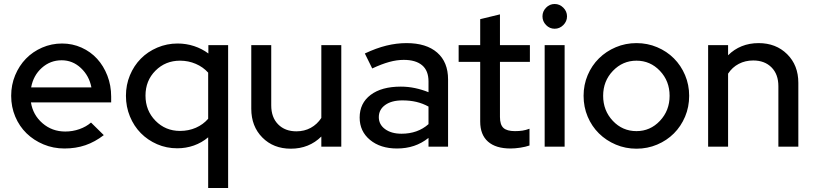

<svg xmlns="http://www.w3.org/2000/svg" viewBox="-20 -735 4076 962"><path d="M500 -58Q456 -24 408 -7.5Q360 9 303 9Q247 9 198 -11.5Q149 -32 113 -67Q77 -102 56.5 -150.5Q36 -199 36 -255Q36 -310 56 -358Q76 -406 110 -441Q144 -476 191 -496.5Q238 -517 291 -517Q343 -517 388.5 -496.5Q434 -476 466.5 -440.5Q499 -405 518 -356Q537 -307 537 -251V-222H135Q145 -159 193 -117.5Q241 -76 307 -76Q344 -76 378 -88Q412 -100 436 -121ZM289 -433Q232 -433 189.5 -395Q147 -357 136 -297H438Q427 -355 385.5 -394Q344 -433 289 -433Z M868 8Q814 8 767 -12.5Q720 -33 685.5 -68Q651 -103 631 -151.5Q611 -200 611 -255Q611 -310 631 -358Q651 -406 685.5 -441Q720 -476 768 -496.5Q816 -517 870 -517Q913 -517 952.5 -504Q992 -491 1024 -467V-509H1123V207H1023V-47Q991 -20 951.5 -6Q912 8 868 8ZM709 -256Q709 -181 759 -130Q809 -79 882 -79Q925 -79 961.5 -95Q998 -111 1023 -140V-371Q998 -399 961 -415Q924 -431 882 -431Q809 -431 759 -381Q709 -331 709 -256Z M1339 -509V-207Q1339 -147 1373.5 -112Q1408 -77 1465 -77Q1505 -77 1537 -94.5Q1569 -112 1590 -144V-509H1690V0H1590V-51Q1560 -21 1521.5 -5.5Q1483 10 1437 10Q1350 10 1294.5 -46Q1239 -102 1239 -190V-509Z M1969 9Q1886 9 1834 -34Q1782 -77 1782 -146Q1782 -218 1837 -259.5Q1892 -301 1988 -301Q2025 -301 2060 -293.5Q2095 -286 2127 -273V-327Q2127 -381 2095 -408Q2063 -435 2003 -435Q1968 -435 1930 -424.5Q1892 -414 1845 -392L1808 -467Q1865 -494 1916 -506.5Q1967 -519 2017 -519Q2116 -519 2170.5 -471.5Q2225 -424 2225 -337V0H2127V-44Q2093 -17 2054 -4Q2015 9 1969 9ZM1878 -148Q1878 -111 1909.5 -88Q1941 -65 1992 -65Q2032 -65 2066 -77Q2100 -89 2127 -113V-201Q2098 -217 2066 -224.5Q2034 -232 1996 -232Q1942 -232 1910 -209Q1878 -186 1878 -148Z M2386 -126V-425H2278V-509H2386V-639L2485 -663V-509H2635V-425H2485V-149Q2485 -110 2502.5 -94Q2520 -78 2560 -78Q2581 -78 2597.5 -80.5Q2614 -83 2633 -90V-6Q2613 1 2586.5 5Q2560 9 2538 9Q2464 9 2425 -25.5Q2386 -60 2386 -126Z M2759 -591Q2734 -591 2716 -609.5Q2698 -628 2698 -653Q2698 -678 2716 -696.5Q2734 -715 2759 -715Q2784 -715 2802.5 -696.5Q2821 -678 2821 -653Q2821 -628 2802.5 -609.5Q2784 -591 2759 -591ZM2809 -509V0H2709V-509Z M2904 -255Q2904 -310 2924.5 -358.5Q2945 -407 2981 -442.5Q3017 -478 3065.5 -498.5Q3114 -519 3169 -519Q3224 -519 3272.5 -498.5Q3321 -478 3356.5 -442.5Q3392 -407 3412.5 -358.5Q3433 -310 3433 -255Q3433 -199 3412.5 -150.5Q3392 -102 3356.5 -66.5Q3321 -31 3272.5 -10.5Q3224 10 3169 10Q3114 10 3065.5 -10.5Q3017 -31 2981 -66.5Q2945 -102 2924.5 -150.5Q2904 -199 2904 -255ZM3169 -78Q3238 -78 3286.5 -129.5Q3335 -181 3335 -255Q3335 -329 3286.5 -380Q3238 -431 3169 -431Q3100 -431 3051 -380Q3002 -329 3002 -255Q3002 -181 3050.5 -129.5Q3099 -78 3169 -78Z M3528 0V-509H3628V-458Q3658 -488 3696.5 -503.5Q3735 -519 3781 -519Q3868 -519 3924 -463.5Q3980 -408 3980 -320V0H3880V-303Q3880 -363 3845.5 -397.5Q3811 -432 3754 -432Q3714 -432 3681.5 -415Q3649 -398 3628 -366V0Z"/></svg>

Font: Red Hat Display Medium
Style: Regular
Weight: 500
Designer: Pentagram / MCKL
Foundry: Pentagram / MCKL
Version: Version 1.005; Red Hat Display Medium